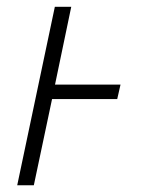

<svg xmlns="http://www.w3.org/2000/svg" viewBox="-20 -551 419 571"><path d="M31.2 0 143.1 -530.8H191.9L143.6 -299.3H338.4L328.6 -256.3H134.8L80.6 0Z"/></svg>

Font: Open Sans Light
Style: Italic
Weight: 300
Italic angle: -12°
Designer: Monotype Design Team
Foundry: Monotype Imaging Inc.
Version: Version 3.003; ttfautohint (v1.8.4)